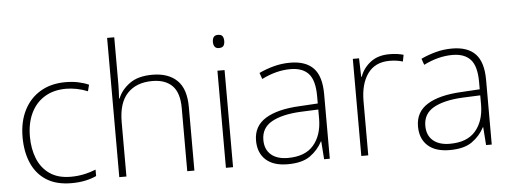

<svg xmlns="http://www.w3.org/2000/svg" viewBox="-50 -897 2778 1044"><g transform="rotate(-5 1339.0 -375.0)"><path d="M302 10Q220 10 166 -24Q112 -58 85 -119.5Q58 -181 58 -262Q58 -346 89.5 -408.5Q121 -471 179 -505.5Q237 -540 316 -540Q353 -540 384.5 -533.5Q416 -527 443 -515L434 -480Q405 -492 374.5 -498Q344 -504 316 -504Q248 -504 199 -474Q150 -444 124 -389.5Q98 -335 98 -262Q98 -195 119.5 -141.5Q141 -88 186 -56.5Q231 -25 301 -25Q339 -25 374 -32.5Q409 -40 438 -52V-17Q413 -5 378.5 2.5Q344 10 302 10Z M602 -504Q602 -482 601 -464.5Q600 -447 599 -426H602Q620 -472 666 -505.5Q712 -539 790 -539Q877 -539 925 -492.5Q973 -446 973 -347V0H934V-345Q934 -428 896 -466.5Q858 -505 787 -505Q700 -505 651 -453.5Q602 -402 602 -297V0H563V-760H602Z M1164 -724Q1183 -724 1189.5 -714Q1196 -704 1196 -688Q1196 -672 1189.5 -662Q1183 -652 1164 -652Q1148 -652 1141 -662Q1134 -672 1134 -688Q1134 -704 1141 -714Q1148 -724 1164 -724ZM1184 -530V0H1145V-530Z M1542 -539Q1627 -539 1669.5 -494.5Q1712 -450 1712 -353V0H1681L1674 -98H1672Q1648 -52 1604.5 -21Q1561 10 1482 10Q1404 10 1362.5 -28Q1321 -66 1321 -133Q1321 -212 1386.5 -252.5Q1452 -293 1573 -299L1673 -305V-345Q1673 -431 1640 -467.5Q1607 -504 1541 -504Q1464 -504 1384 -464L1372 -498Q1410 -516 1453 -527.5Q1496 -539 1542 -539ZM1577 -268Q1475 -263 1418 -231Q1361 -199 1361 -133Q1361 -81 1394 -52.5Q1427 -24 1486 -24Q1580 -24 1626 -77.5Q1672 -131 1673 -219V-272Z M2084 -538Q2106 -538 2125 -535.5Q2144 -533 2161 -528L2154 -492Q2136 -497 2119.5 -499.5Q2103 -502 2082 -502Q2003 -502 1962.5 -446Q1922 -390 1922 -295V0H1884V-530H1918L1921 -429H1924Q1940 -475 1980.5 -506.5Q2021 -538 2084 -538Z M2426 -539Q2511 -539 2553.5 -494.5Q2596 -450 2596 -353V0H2565L2558 -98H2556Q2532 -52 2488.5 -21Q2445 10 2366 10Q2288 10 2246.5 -28Q2205 -66 2205 -133Q2205 -212 2270.5 -252.5Q2336 -293 2457 -299L2557 -305V-345Q2557 -431 2524 -467.5Q2491 -504 2425 -504Q2348 -504 2268 -464L2256 -498Q2294 -516 2337 -527.5Q2380 -539 2426 -539ZM2461 -268Q2359 -263 2302 -231Q2245 -199 2245 -133Q2245 -81 2278 -52.5Q2311 -24 2370 -24Q2464 -24 2510 -77.5Q2556 -131 2557 -219V-272Z"/></g></svg>

Font: Noto Sans Gujarati UI ExtraLight
Style: Regular
Weight: 200
Designer: Jelle Bosma - Monotype Design Team, Universal Thirst
Foundry: Monotype Imaging Inc.
Version: Version 2.106; ttfautohint (v1.8.4.7-5d5b)